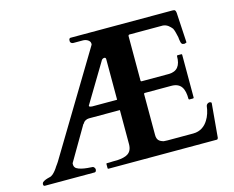

<svg xmlns="http://www.w3.org/2000/svg" viewBox="-97 -828 1179 969"><g transform="rotate(-15 493.0 -344.0)"><path d="M25 0H285C291.2 0 294 -7.9 294 -14C294 -19.8 287.4 -29 282 -29C275 -30 266 -30 255 -31C234.5 -33 213.6 -36.9 199 -46C193 -51 189 -57 189 -66V-70C189 -72 189 -74 190 -75L293 -251C294 -251 295 -252 297 -254C300 -263.1 314.3 -271 327 -271H489V-94C489 -43.7 457.2 -33.3 411 -30C396 -30 382 -30 368 -29H357C355 -29 354 -28 353 -27V-3C354 -1 355 0 357 0H923C925 0 927 -1 927 -2C929 -4 929 -6 930 -7L946 -186C946 -189 939.1 -192 937 -192C927.1 -192 919.8 -185.4 918 -178C915.2 -152.7 907 -125.5 894 -106C879.1 -81.8 854.4 -61 816 -61H682C675 -61 669 -62 662 -62C640 -68.3 628 -77.3 628 -104V-317C628 -320 630 -322 633 -322H771C822 -322 838 -289.5 838 -236C838 -235 838 -234 839 -234C840 -232 841 -232 842 -232H861C862 -232 863 -232 863 -233C865 -234 865 -235 865 -236V-459C865 -462 864 -463 861 -463H842C839 -463 838 -462 838 -459C838 -410.8 819.3 -383 773 -383H633C630 -383 628 -385 628 -388V-621C629 -625 631 -627 635 -627H809C831.1 -625 844.1 -611.1 855 -598C862.3 -583.4 864.5 -567.8 869 -550C869 -542 871 -535 872 -528C874 -516.2 877 -510 890 -510C892 -510 895 -510 897 -512C901 -512 902 -514 902 -515L893 -671C891.1 -684.2 888.9 -688 875 -688H343C339 -688 337 -686 335 -682C335 -678 334 -675 334 -673C334 -665.1 340.6 -659 350 -659H400C416.3 -659 437 -649.2 437 -633C438 -629 436 -624 432 -619L119 -100C114 -93 110 -86 105 -80C100 -72 96 -66 91 -60C82.9 -50.3 71.8 -37.1 57 -35C41.6 -31.2 31.9 -28.2 21 -20C19 -17 17 -14 17 -11C17 -4.2 18.2 0 25 0ZM489 -537V-325H359C348 -326 343 -328 343 -332C344 -333 344 -333 344 -334L463 -532C466.5 -538.9 470.9 -546 481 -546C486.1 -546 489 -543.1 489 -537Z"/></g></svg>

Font: fbb
Style: Bold
Weight: 400
Designer: David J. Perry, Michael Sharpe
Version: Version 1.045